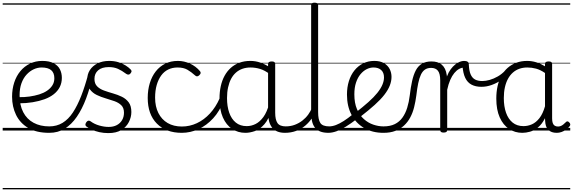

<svg xmlns="http://www.w3.org/2000/svg" viewBox="-20 -973 4270 1431"><path d="M347 17Q251 17 190 -19.5Q129 -56 99.5 -117Q70 -178 70 -252Q70 -309 86 -358Q102 -407 132 -443Q162 -479 203.5 -499Q245 -519 295 -519Q347 -519 379.5 -502Q412 -485 426.5 -456.5Q441 -428 441 -393Q441 -355 425.5 -324.5Q410 -294 381 -271Q352 -248 312 -233.5Q272 -219 223.5 -211Q175 -203 120 -203V-249Q161 -248 200 -253.5Q239 -259 272.5 -269.5Q306 -280 331 -297Q356 -314 370.5 -337Q385 -360 385 -390Q385 -430 361.5 -450Q338 -470 290 -470Q260 -470 231 -456.5Q202 -443 178 -417Q154 -391 140 -352.5Q126 -314 126 -263Q126 -189 153 -137Q180 -85 230 -58Q280 -31 347 -31Q359 -31 364.5 -23.5Q370 -16 370 -7Q370 2 364.5 9.5Q359 17 347 17ZM0 428H488V438H0ZM0 -20H488V0H0ZM0 -505H488V-500H0ZM0 -948H488V-938H0Z M347 17Q338 17 333 10Q328 3 328 -6.5Q328 -16 333 -23.5Q338 -31 347 -31Q403 -31 446.5 -57.5Q490 -84 523.5 -135Q557 -186 585 -257.5Q613 -329 637 -419Q639 -428 648.5 -429.5Q658 -431 666 -426.5Q674 -422 672 -412Q651 -317 621.5 -238.5Q592 -160 552.5 -102.5Q513 -45 462.5 -14Q412 17 347 17ZM488 428H538V438H488ZM488 -20H538V0H488ZM488 -505H538V-500H488ZM488 -948H538V-938H488Z M787 19Q753 19 721 12Q689 5 664 -7Q639 -19 623 -31Q616 -37 616.5 -45Q617 -53 624 -63Q631 -72 638.5 -73.5Q646 -75 655 -69Q683 -48 720 -37.5Q757 -27 790 -27Q825 -27 850.5 -40.5Q876 -54 890 -78Q904 -102 904 -133Q904 -169 884 -188.5Q864 -208 833 -219Q802 -230 767.5 -240Q733 -250 701.5 -265Q670 -280 650 -307Q630 -334 630 -380Q630 -420 650 -451Q670 -482 707 -500.5Q744 -519 794 -519Q831 -519 862 -509.5Q893 -500 916.5 -485Q940 -470 955 -454Q962 -446 960 -439Q958 -432 951 -424Q945 -417 936.5 -417Q928 -417 920 -423Q888 -447 859 -460Q830 -473 791 -473Q739 -473 711.5 -449Q684 -425 684 -385Q684 -350 703.5 -330Q723 -310 754.5 -298.5Q786 -287 821.5 -277Q857 -267 888 -252Q919 -237 939 -210.5Q959 -184 959 -138Q959 -100 940.5 -63.5Q922 -27 884.5 -4Q847 19 787 19ZM538 428H1017V438H538ZM538 -20H1017V0H538ZM538 -505H1017V-500H538ZM538 -948H1017V-938H538Z M1335 17Q1217 17 1149 -52Q1081 -121 1081 -243Q1081 -303 1096.5 -353.5Q1112 -404 1141 -441Q1170 -478 1211.5 -498.5Q1253 -519 1306 -519Q1352 -519 1396 -499Q1440 -479 1471 -442Q1476 -435 1475.5 -428.5Q1475 -422 1466 -413Q1457 -404 1449 -404Q1441 -404 1435 -410Q1405 -437 1376.5 -453.5Q1348 -470 1303 -470Q1265 -470 1234 -455Q1203 -440 1181.5 -410.5Q1160 -381 1148 -339.5Q1136 -298 1136 -245Q1136 -179 1160.5 -130.5Q1185 -82 1229.5 -56Q1274 -30 1336 -30Q1346 -30 1352 -23Q1358 -16 1358 -6.5Q1358 3 1352.5 10Q1347 17 1335 17ZM997 428H1532V438H997ZM997 -20H1532V0H997ZM997 -505H1532V-500H997ZM997 -948H1532V-938H997Z M1334 17Q1325 17 1320.5 10Q1316 3 1316 -6.5Q1316 -16 1321 -23Q1326 -30 1335 -30Q1394 -30 1447.5 -55Q1501 -80 1544.5 -127Q1588 -174 1617 -240Q1621 -249 1630 -248Q1639 -247 1645.5 -240.5Q1652 -234 1648 -224Q1618 -145 1569 -91.5Q1520 -38 1459.5 -10.5Q1399 17 1334 17ZM1532 428V438ZM1532 -20V0ZM1532 -505V-500ZM1532 -948V-938Z M1809 17Q1754 17 1710 -12Q1666 -41 1641 -98Q1616 -155 1616 -238Q1616 -288 1625.5 -331Q1635 -374 1654 -408.5Q1673 -443 1700.5 -467.5Q1728 -492 1764.5 -505.5Q1801 -519 1846 -519Q1884 -519 1920.5 -506.5Q1957 -494 1993 -470V-419Q1953 -449 1918 -459.5Q1883 -470 1847 -470Q1815 -470 1787.5 -460.5Q1760 -451 1738.5 -432Q1717 -413 1702.5 -385.5Q1688 -358 1680 -322Q1672 -286 1672 -242Q1672 -180 1688.5 -133Q1705 -86 1737.5 -59.5Q1770 -33 1819 -33Q1853 -33 1885 -49Q1917 -65 1943.5 -101.5Q1970 -138 1987 -202L2005 -159Q1984 -85 1950.5 -47Q1917 -9 1879.5 4Q1842 17 1809 17ZM2105 17Q2071 17 2047 7Q2023 -3 2008 -22Q1993 -41 1985.5 -69Q1978 -97 1978 -132V-495Q1978 -506 1985 -510.5Q1992 -515 2006 -515Q2019 -515 2025 -510.5Q2031 -506 2031 -496V-133Q2031 -81 2048 -56Q2065 -31 2111 -31Q2118 -31 2122 -23.5Q2126 -16 2125.5 -7Q2125 2 2120.5 9.5Q2116 17 2105 17ZM1532 428H2167V438H1532ZM1532 -20H2167V0H1532ZM1532 -505H2167V-500H1532ZM1532 -948H2167V-938H1532Z M2102 17Q2091 17 2085.5 9.5Q2080 2 2080.5 -7Q2081 -16 2088 -23.5Q2095 -31 2108 -31Q2146 -31 2177.5 -43Q2209 -55 2234 -74.5Q2259 -94 2277.5 -119.5Q2296 -145 2306 -172Q2310 -182 2318.5 -182Q2327 -182 2333.5 -175.5Q2340 -169 2337 -159Q2326 -125 2305.5 -93.5Q2285 -62 2255.5 -37Q2226 -12 2187.5 2.5Q2149 17 2102 17ZM2167 428V438ZM2167 -20V0ZM2167 -505V-500ZM2167 -948V-938Z M2429 17Q2391 17 2365.5 6.5Q2340 -4 2325.5 -24Q2311 -44 2305 -72.5Q2299 -101 2299 -137V-934Q2299 -944 2305 -948.5Q2311 -953 2324 -953Q2338 -953 2344.5 -948.5Q2351 -944 2351 -934V-137Q2351 -82 2367.5 -56.5Q2384 -31 2435 -31Q2444 -31 2448.5 -23.5Q2453 -16 2452.5 -7Q2452 2 2446.5 9.5Q2441 17 2429 17ZM2167 428H2491V438H2167ZM2167 -20H2491V0H2167ZM2167 -505H2491V-500H2167ZM2167 -948H2491V-938H2167Z M2426 17Q2415 17 2409.5 9.5Q2404 2 2404.5 -7Q2405 -16 2412 -23.5Q2419 -31 2432 -31Q2457 -31 2483.5 -41Q2510 -51 2541.5 -71Q2573 -91 2612 -123Q2620 -129 2627.5 -126Q2635 -123 2640 -116Q2645 -109 2645.5 -100Q2646 -91 2638 -85Q2595 -52 2557.5 -29Q2520 -6 2487.5 5.5Q2455 17 2426 17ZM2491 428V438ZM2491 -20V0ZM2491 -505V-500ZM2491 -948V-938Z M2626 -130Q2684 -175 2725.5 -212Q2767 -249 2792.5 -281Q2818 -313 2830 -341.5Q2842 -370 2842 -396Q2842 -432 2821 -451Q2800 -470 2764 -470Q2738 -470 2713 -457.5Q2688 -445 2667 -420Q2646 -395 2633.5 -357.5Q2621 -320 2621 -270Q2621 -205 2640.5 -159.5Q2660 -114 2692 -85.5Q2724 -57 2762.5 -44Q2801 -31 2838 -31Q2850 -31 2855.5 -23.5Q2861 -16 2861 -7Q2861 2 2855.5 9.5Q2850 17 2838 17Q2756 17 2694.5 -18.5Q2633 -54 2599.5 -118Q2566 -182 2566 -268Q2566 -323 2580.5 -369Q2595 -415 2622 -448.5Q2649 -482 2686.5 -500.5Q2724 -519 2770 -519Q2814 -519 2842.5 -502Q2871 -485 2884.5 -458Q2898 -431 2898 -400Q2898 -368 2885 -335Q2872 -302 2844.5 -266.5Q2817 -231 2772.5 -191Q2728 -151 2666 -103ZM2491 428H2979V438H2491ZM2491 -20H2979V0H2491ZM2491 -505H2979V-500H2491ZM2491 -948H2979V-938H2491Z M2838 17Q2826 17 2819.5 9.5Q2813 2 2813 -7Q2813 -16 2819.5 -23.5Q2826 -31 2838 -31Q2888 -31 2922.5 -48Q2957 -65 2979.5 -96.5Q3002 -128 3015 -170Q3028 -212 3034 -262Q3041 -322 3051.5 -369Q3062 -416 3079 -448.5Q3096 -481 3124.5 -498Q3153 -515 3195 -515Q3204 -515 3208.5 -508Q3213 -501 3212.5 -491.5Q3212 -482 3207 -474.5Q3202 -467 3193 -467Q3166 -467 3147.5 -454.5Q3129 -442 3117 -416.5Q3105 -391 3097 -352.5Q3089 -314 3083 -262Q3077 -216 3066.5 -174Q3056 -132 3037.5 -97.5Q3019 -63 2991.5 -37.5Q2964 -12 2926.5 2.5Q2889 17 2838 17ZM2979 428H3079V438H2979ZM2979 -20H3079V0H2979ZM2979 -505H3079V-500H2979ZM2979 -948H3079V-938H2979Z M3286 15Q3273 15 3267 10.5Q3261 6 3261 -4V-374Q3261 -424 3244 -445.5Q3227 -467 3193 -467Q3183 -467 3178.5 -474.5Q3174 -482 3174 -491.5Q3174 -501 3179.5 -508Q3185 -515 3195 -515Q3219 -515 3238 -509.5Q3257 -504 3272 -491.5Q3287 -479 3296.5 -459.5Q3306 -440 3310 -412L3311 -403Q3323 -435 3339 -456.5Q3355 -478 3372.5 -492Q3390 -506 3407 -512.5Q3424 -519 3438 -519Q3448 -519 3453.5 -511.5Q3459 -504 3459 -494Q3459 -484 3453.5 -476.5Q3448 -469 3438 -469Q3420 -469 3401.5 -459Q3383 -449 3366 -428.5Q3349 -408 3335.5 -377Q3322 -346 3313 -304V-4Q3313 6 3306.5 10.5Q3300 15 3286 15ZM3079 428H3533V438H3079ZM3079 -20H3533V0H3079ZM3079 -505H3533V-500H3079ZM3079 -948H3533V-938H3079Z M3568 -326Q3525 -326 3494.5 -342Q3464 -358 3447.5 -392.5Q3431 -427 3427 -484L3438 -519Q3456 -519 3465 -513Q3474 -507 3474 -494Q3476 -445 3488 -418Q3500 -391 3521.5 -380Q3543 -369 3575 -369Q3600 -369 3630 -377.5Q3660 -386 3690.5 -403.5Q3721 -421 3747 -449Q3756 -458 3764.5 -456Q3773 -454 3776 -445.5Q3779 -437 3770 -426Q3748 -399 3715 -376Q3682 -353 3644 -339.5Q3606 -326 3568 -326ZM3533 428H3596V438H3533ZM3533 -20H3596V0H3533ZM3533 -505H3596V-500H3533ZM3533 -948H3596V-938H3533Z M3873 17Q3818 17 3774 -12Q3730 -41 3704.5 -98Q3679 -155 3679 -238Q3679 -288 3688.5 -331Q3698 -374 3717 -408.5Q3736 -443 3764 -467.5Q3792 -492 3828.5 -505.5Q3865 -519 3909 -519Q3943 -519 3976 -509Q4009 -499 4042 -479V-495Q4042 -506 4048.5 -510.5Q4055 -515 4069 -515Q4083 -515 4089 -510.5Q4095 -506 4095 -496V-91Q4095 -70 4099.5 -56.5Q4104 -43 4114 -36.5Q4124 -30 4139 -30Q4149 -30 4158.5 -33.5Q4168 -37 4177.5 -44.5Q4187 -52 4198 -63Q4203 -69 4209.5 -68.5Q4216 -68 4222 -61Q4229 -55 4230 -48Q4231 -41 4227 -34Q4216 -19 4200 -7.5Q4184 4 4166 10.5Q4148 17 4130 17Q4109 17 4093.5 11.5Q4078 6 4066.5 -5.5Q4055 -17 4049.5 -33.5Q4044 -50 4043 -72Q4043 -76 4042.5 -81.5Q4042 -87 4042 -92Q4019 -47 3990 -23.5Q3961 0 3930.5 8.5Q3900 17 3873 17ZM3735 -242Q3735 -180 3751.5 -133Q3768 -86 3800.5 -59.5Q3833 -33 3882 -33Q3914 -33 3944.5 -46.5Q3975 -60 4000.5 -92.5Q4026 -125 4042 -181V-429Q4007 -453 3975 -461.5Q3943 -470 3910 -470Q3878 -470 3851 -460.5Q3824 -451 3802.5 -432Q3781 -413 3766 -385.5Q3751 -358 3743 -322Q3735 -286 3735 -242ZM3595 428H4230V438H3595ZM3595 -20H4230V0H3595ZM3595 -505H4230V-500H3595ZM3595 -948H4230V-938H3595Z"/></svg>

Font: Playwrite US Modern Guides
Style: Regular
Weight: 400
Designer: Veronika Burian, José Scaglione
Foundry: TypeTogether
Version: Version 1.003